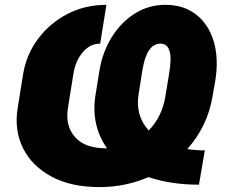

<svg xmlns="http://www.w3.org/2000/svg" viewBox="-20 -757 926 787"><path d="M819.6 -140.6 795.5 0Q736.9 0 684.8 -8Q632.8 -16 588.8 -31.2Q543.3 -11.4 492.7 -0.7Q442.1 9.9 387.8 9.9Q271.3 9.9 191.1 -33.2Q110.8 -76.3 74.2 -150Q37.6 -223.7 52.6 -315.3L75.3 -456Q88.8 -534.8 136.5 -598.5Q184.3 -662.3 256.6 -699.8Q328.8 -737.2 416.2 -737.2L390.6 -578.1Q349.1 -578.1 319.4 -543.1Q289.8 -508.2 281.2 -456L258.5 -315.3Q246.8 -241.8 287.1 -195.5Q327.4 -149.1 414.8 -149.1Q416.9 -149.1 419 -149.1Q386 -194.6 373.6 -250.9Q361.2 -307.2 372.2 -372.2L387.8 -468.8Q400.6 -544.7 438.6 -605.5Q476.6 -666.2 533 -701.7Q589.5 -737.2 657.7 -737.2Q733 -737.2 784.1 -697.3Q835.2 -657.3 856.2 -586.8Q877.1 -516.3 862.2 -424.7L850.9 -360.8Q840.9 -300.1 814.5 -245.4Q788 -190.7 747.5 -146Q781.6 -140.6 819.6 -140.6ZM589.5 -221.9Q644.2 -278.8 657.7 -360.8L673.3 -456Q694.6 -578.1 637.8 -578.1Q581.3 -578.1 563.9 -470.2L548.3 -372.2Q533.4 -284.8 589.5 -221.9Z"/></svg>

Font: Inter UI Black
Style: Italic
Weight: 900
Italic angle: -9.39999°
Designer: Rasmus Andersson
Foundry: rsms
Version: 3.2;8d6f07862